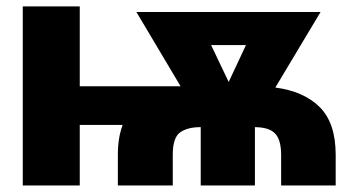

<svg xmlns="http://www.w3.org/2000/svg" viewBox="-20 -565 1099 585"><path d="M223 -545.5V-302.2H530.2L395.6 -528.4H956.7L818.9 -298.3Q905.5 -286.9 954 -238.8Q1002.5 -190.7 1002.8 -94.1V0H836.6V-94.1Q836.3 -138.8 818.4 -158Q800.4 -177.2 756.7 -177.6V0H591.6V-177.6H590.2Q551.1 -177.6 528.8 -161.6Q506.4 -145.6 506.4 -94.1V0H339.1V-94.1Q339.1 -145.6 353.7 -184.3H223V0H49.4V-545.5ZM676.8 -315.3 729.4 -427.6H623.2Z"/></svg>

Font: Inter UI Extra Bold
Style: Regular
Weight: 800
Designer: Rasmus Andersson
Foundry: rsms
Version: 3.2;8d6f07862